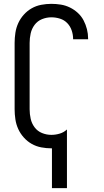

<svg xmlns="http://www.w3.org/2000/svg" viewBox="-20 -763 540 998"><path d="M250 215V8H247Q221 8 194.5 3Q168 -2 145 -15Q122 -28 104 -48Q86 -68 75 -92Q64 -116 60 -142.5Q56 -169 56 -195V-540Q56 -566 60 -592.5Q64 -619 75 -643Q86 -667 104 -687Q122 -707 145 -720Q168 -733 194.5 -738Q221 -743 247 -743Q272 -743 296.5 -739Q321 -735 343.5 -724Q366 -713 384.5 -696Q403 -679 414.5 -657Q426 -635 432 -611Q438 -587 438 -562V-559H360V-561Q360 -583 352.5 -605Q345 -627 329.5 -643Q314 -659 292 -666Q270 -673 247 -673Q222 -673 198.5 -663.5Q175 -654 160 -634Q145 -614 139.5 -589.5Q134 -565 134 -540V-195Q134 -170 139.5 -145.5Q145 -121 160 -101Q175 -81 198.5 -71.5Q222 -62 247 -62Q269 -62 290.5 -68.5Q312 -75 328 -90V215Z"/></svg>

Font: Iosevka Curly
Style: Regular
Weight: 400
Monospace: yes
Designer: Belleve Invis
Foundry: Belleve Invis
Version: Version 22.1.2; ttfautohint (v1.8.4)